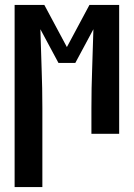

<svg xmlns="http://www.w3.org/2000/svg" viewBox="-20 -540 540 775"><path d="M39 215V-520H159L250 -350L341 -520H461V0H349V-104Q349 -184 352 -263Q355 -342 357 -422L284 -286H216L143 -422Q145 -342 148 -263Q151 -184 151 -104V215Z"/></svg>

Font: Iosevka SS08 Regular
Style: Bold
Weight: 700
Monospace: yes
Designer: Belleve Invis
Foundry: Belleve Invis
Version: Version 16.3.4; ttfautohint (v1.8.4)